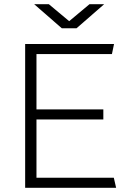

<svg xmlns="http://www.w3.org/2000/svg" viewBox="-20 -896 640 916"><path d="M100 0V-686H524L514 -638H154V-374H473V-326H154V-48H523L534 0ZM275 -761 143 -876H213L310 -795L407 -876H477L345 -761Z"/></svg>

Font: Chivo Mono Medium Thin
Style: Regular
Weight: 250
Monospace: yes
Version: Version 1.008